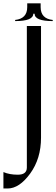

<svg xmlns="http://www.w3.org/2000/svg" viewBox="-119 -964 330 1129"><path d="M38.9 21.1V-811.1H122.2V-154.4Q122.2 -31.1 58.3 56.7Q-5.6 144.4 -74.4 144.4H-98.9V47.8Q-63.3 63.3 -14.4 63.3Q38.9 63.3 38.9 21.1ZM73.3 -883.3H84.4Q84.4 -840 191.1 -840V-846.7Q120 -854.4 120 -922.2V-944.4H71.1ZM76.7 -883.3H87.8L90 -944.4H41.1V-922.2Q41.1 -854.4 -30 -846.7V-840Q76.7 -840 76.7 -883.3Z"/></svg>

Font: Le Murmure
Style: Regular
Weight: 600
Width: 2
Designer: Jeremy Landes, Alexander Slobzheninov (Cyrillic)
Foundry: Velvetyne Type Foundry
Version: Version 1.0